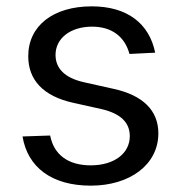

<svg xmlns="http://www.w3.org/2000/svg" viewBox="-20 -574 568 605"><path d="M388 -404 469 -408C450 -501 380 -554 269 -554C148 -554 69 -493 69 -397C69 -322 116 -271 211 -250L301 -230C360 -216 389 -188 389 -145C389 -90 339 -53 266 -53C195 -53 150 -86 138 -147L51 -144C67 -47 143 11 266 11C389 11 479 -55 479 -154C479 -226 430 -274 338 -294L244 -315C182 -329 155 -360 155 -401C155 -454 203 -490 270 -490C332 -490 373 -459 388 -404Z"/></svg>

Font: Wafeq
Style: Regular
Weight: 400
Designer: Rasmus Andersson & Azza Alameddine
Foundry: Google & TypeTogether
Version: Version 3.000;FEAKit 1.0